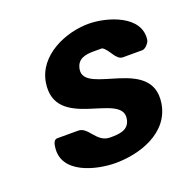

<svg xmlns="http://www.w3.org/2000/svg" viewBox="-102 -634 733 741"><g transform="rotate(-20 264.5 -263.5)"><path d="M53 -133C36 -26 173 7 252 7C348 7 478 -32 496 -150C524 -334 228 -279 244 -380C251 -422 285 -427 319 -427H353C378 -414 388 -367 417 -367H497C509 -367 526 -386 528 -397C543 -495 411 -534 336 -534C243 -534 121 -484 104 -376C75 -187 366 -244 350 -140C343 -94 301 -93 265 -93C209 -93 200 -160 158 -160H72C57 -160 54 -141 53 -133Z"/></g></svg>

Font: Asimov Print
Style: CIt
Weight: 500
Designer: Google
Version: Version 2.000980: 2014